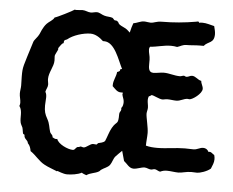

<svg xmlns="http://www.w3.org/2000/svg" viewBox="-54 -794 1097 903"><g transform="rotate(5 495.0 -343.0)"><path d="M976 -106C966 -111 963 -119 952 -119L948 -118C942 -130 933 -135 921 -135C907 -135 893 -124 877 -124C863 -124 850 -125 836 -125C793 -125 749 -116 706 -116C688 -116 670 -117 652 -122C652 -142 655 -162 655 -182C655 -207 642 -255 642 -272C642 -281 646 -291 646 -300C646 -312 642 -324 642 -337C642 -343 643 -349 646 -355C647 -355 647 -355 648 -355C653 -355 654 -361 659 -361C668 -361 696 -345 710 -345C718 -345 725 -348 733 -348C748 -348 762 -345 776 -345C795 -345 811 -358 828 -358C831 -358 834 -357 837 -357C851 -357 895 -388 895 -411C895 -424 885 -435 885 -448C869 -450 857 -468 840 -468C830 -468 823 -461 814 -461C808 -461 805 -465 802 -465C795 -465 789 -461 783 -461C756 -461 732 -471 706 -471C690 -471 673 -466 657 -466C633 -466 634 -490 634 -508C634 -514 634 -520 634 -526C634 -544 627 -558 627 -574C627 -579 628 -583 631 -587C664 -589 695 -600 729 -600C739 -600 748 -599 758 -597C775 -602 782 -610 802 -610C823 -610 843 -613 863 -613C867 -613 871 -613 875 -613H882C900 -636 930 -628 930 -672C930 -685 926 -697 923 -710C905 -714 886 -721 867 -721C862 -721 856 -721 852 -719C851 -721 848 -725 846 -725C842 -725 839 -723 836 -723C784 -714 729 -709 677 -709C649 -709 641 -700 623 -700C614 -700 603 -703 593 -703C576 -703 561 -693 543 -690C539 -680 534 -663 530 -645C519 -655 516 -660 498 -668C465 -683 480 -685 466 -694C462 -697 457 -695 453 -697C449 -700 447 -705 443 -707C435 -711 415 -710 404 -714C392 -717 381 -727 368 -727C358 -727 349 -723 339 -723C326 -723 314 -731 300 -731C291 -731 282 -729 272 -729C269 -729 266 -729 263 -730C258 -725 179 -685 172 -685C166 -671 147 -663 137 -652C120 -634 110 -605 108 -601C102 -587 85 -572 82 -562C44 -439 42 -443 42 -396C42 -381 43 -367 43 -352C43 -340 40 -328 40 -315C40 -300 46 -286 46 -271C46 -266 45 -261 43 -256C60 -233 50 -203 56 -178C58 -170 63 -163 66 -156C69 -146 69 -136 72 -127L79 -123V-121C79 -102 96 -101 98 -85C108 -75 112 -62 114 -49C140 -32 158 -5 185 9C205 20 226 26 246 35C246 34 247 33 248 33C250 33 276 45 294 45C314 45 345 41 363 31C369 36 378 38 385 41C403 28 425 29 443 18C447 16 449 11 453 9C465 0 482 -4 492 -17C501 -29 504 -48 514 -59C523 -69 533 -78 543 -88L556 -41C571 -30 582 -9 603 -9C621 -9 639 -19 655 -19C666 -19 675 -12 686 -12C692 -12 696 -15 702 -15C713 -15 720 -6 730 -6C740 -11 750 -13 761 -13C779 -13 798 -9 815 -9C832 -9 852 -17 876 -17C888 -17 896 -16 903 -16C916 -16 949 -26 966 -41C972 -56 979 -70 979 -86C979 -93 978 -99 976 -106ZM530 -317C530 -306 528 -295 521 -288C522 -285 522 -283 522 -282C522 -273 514 -269 514 -260C514 -204 506 -228 485 -191C474 -172 468 -147 459 -127C451 -118 437 -117 427 -114L421 -107H417C413 -107 408 -108 404 -108C391 -108 373 -88 361 -88C356 -88 352 -91 346 -91C344 -91 342 -90 340 -88C339 -88 338 -88 337 -88C323 -88 324 -72 311 -72C288 -72 241 -93 234 -117C232 -117 230 -116 229 -116C221 -116 218 -120 211 -123C211 -124 211 -125 211 -125C211 -134 201 -138 198 -146C191 -167 192 -184 179 -207C167 -228 163 -242 163 -269C163 -282 165 -294 165 -307C165 -316 164 -325 159 -333C161 -345 169 -355 169 -367C169 -376 166 -385 166 -394C166 -426 189 -454 189 -483C189 -490 188 -497 188 -504C188 -512 202 -533 202 -538C202 -540 201 -542 201 -544C201 -539 215 -568 224 -568C226 -572 224 -578 227 -581C230 -585 236 -585 240 -588C265 -609 313 -624 347 -624C370 -624 391 -610 408 -594C410 -594 412 -594 414 -594C464 -594 488 -512 509 -471C506 -471 502 -470 500 -468C500 -467 500 -466 500 -465C500 -458 492 -458 487 -455C485 -433 472 -415 472 -393V-387C484 -376 495 -361 512 -361H522C522 -357 522 -354 521 -352C523 -340 530 -330 530 -317Z"/></g></svg>

Font: Margarine
Style: Regular
Weight: 400
Designer: Astigmatic (AOETI)
Foundry: Astigmatic (AOETI)
Version: Version 1.000